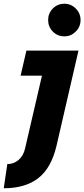

<svg xmlns="http://www.w3.org/2000/svg" viewBox="-55 -776 450 1025"><path d="M289 -756Q324 -756 349.5 -730.5Q375 -705 375 -669Q375 -633 349.5 -607.5Q324 -582 289 -582Q252 -582 227 -607.5Q202 -633 202 -669Q202 -705 227 -730.5Q252 -756 289 -756ZM364 -506 247 1Q219 121 149.5 175Q80 229 -35 229L-16 100Q18 100 44 78Q70 56 79 16L169 -372H55L86 -506Z"/></svg>

Font: Arvo
Style: Bold Italic
Weight: 700
Italic angle: -13°
Designer: Anton Koovit (Cyrillic Expansion: Cyreal)
Foundry: Anton Koovit, Yassin Baggar
Version: Version 3.000